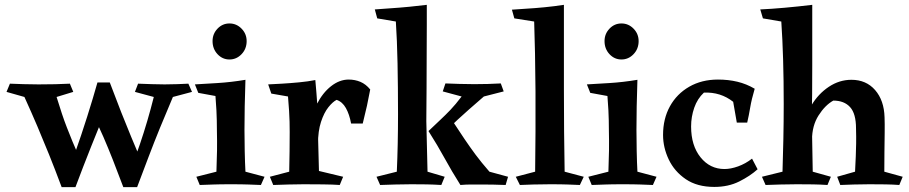

<svg xmlns="http://www.w3.org/2000/svg" viewBox="-20 -765 3760 794"><path d="M269 -419 283 -385 214 -364Q226 -325 236 -295Q246 -265 256.5 -238Q267 -211 279.5 -180.5Q292 -150 310 -109Q310 -99 302 -80Q294 -61 281.5 -40.5Q269 -20 256 -5.5Q243 9 235 9Q207 -66 183 -125.5Q159 -185 135 -241.5Q111 -298 81 -364L7 -385L21 -419Q49 -418 77.5 -417Q106 -416 139 -416Q214 -416 269 -419ZM383 -424H434L428 -333Q392 -247 357.5 -160.5Q323 -74 292 9H235Q262 -53 289 -129Q316 -205 340.5 -282.5Q365 -360 383 -424ZM434 -424Q460 -355 481 -301.5Q502 -248 522.5 -199Q543 -150 567 -93Q568 -83 559.5 -66Q551 -49 538 -32Q525 -15 512 -3Q499 9 490 9Q466 -55 446.5 -104.5Q427 -154 407.5 -199Q388 -244 363 -293ZM759 -419 774 -385 695 -364Q666 -296 641.5 -236Q617 -176 594.5 -116.5Q572 -57 547 9H490Q526 -73 558.5 -168.5Q591 -264 616 -364L538 -385L551 -419Q582 -418 608 -417Q634 -416 661 -416Q693 -416 713 -417Q733 -418 759 -419Z M995 -435Q993 -377 992 -325.5Q991 -274 991 -228Q991 -191 992 -141Q993 -91 995 -55L1074 -34L1059 0Q1033 -1 1007 -2Q981 -3 934 -3Q889 -3 863 -2Q837 -1 806 0L792 -34L875 -55Q877 -104 877.5 -143Q878 -182 877 -226Q877 -249 876.5 -267.5Q876 -286 875 -309Q874 -332 871 -368L800 -381L786 -416Q821 -418 878.5 -421.5Q936 -425 995 -435ZM929 -519Q900 -519 879.5 -541Q859 -563 859 -595Q859 -625 879.5 -646.5Q900 -668 929 -668Q958 -668 979 -646.5Q1000 -625 1000 -595Q1000 -563 979 -541Q958 -519 929 -519Z M1284 -434Q1286 -410 1288.5 -381.5Q1291 -353 1292.5 -328Q1294 -303 1293 -289L1299 -58L1399 -34L1385 0Q1359 -2 1315.5 -2.5Q1272 -3 1236 -3Q1206 -3 1172.5 -2Q1139 -1 1110 0L1096 -34L1176 -55Q1177 -101 1177.5 -139Q1178 -177 1178 -219Q1178 -242 1177.5 -262Q1177 -282 1175.5 -306Q1174 -330 1171 -366L1102 -378L1089 -416Q1112 -417 1146 -419Q1180 -421 1217 -424.5Q1254 -428 1284 -434ZM1422 -436Q1448 -436 1470.5 -426.5Q1493 -417 1511 -395Q1504 -357 1497.5 -327.5Q1491 -298 1480 -254H1432Q1425 -292 1410.5 -318Q1396 -344 1372 -352Q1356 -344 1338 -321.5Q1320 -299 1307.5 -261Q1295 -223 1295 -169L1260 -227Q1266 -286 1290 -333.5Q1314 -381 1349 -408.5Q1384 -436 1422 -436Z M1745 -745Q1745 -720 1745 -665Q1745 -610 1744.5 -540Q1744 -470 1744 -397.5Q1744 -325 1743 -264L1748 -55L1819 -34L1805 0Q1772 -2 1744.5 -2.5Q1717 -3 1681 -3Q1645 -3 1614.5 -2Q1584 -1 1552 0L1537 -34L1621 -55Q1626 -167 1626 -292Q1626 -405 1624 -503Q1622 -601 1617 -676L1540 -689L1530 -726Q1553 -728 1592 -730.5Q1631 -733 1672.5 -737Q1714 -741 1745 -745ZM1752 -223Q1779 -249 1800.5 -269Q1822 -289 1843 -311Q1864 -333 1889 -366L1811 -387L1822 -420Q1851 -419 1879.5 -418Q1908 -417 1941 -417Q1999 -417 2051 -420L2063 -387L1981 -366Q1943 -333 1918.5 -311.5Q1894 -290 1872.5 -270Q1851 -250 1822 -222L1846 -273Q1878 -224 1901 -190Q1924 -156 1947 -125Q1970 -94 2004 -55L2081 -34L2071 0Q2043 -1 2021 -1.5Q1999 -2 1974 -2Q1950 -2 1928.5 -2Q1907 -2 1884 0Q1848 -57 1819 -110Q1790 -163 1752 -223Z M2312 -745Q2312 -575 2312 -396.5Q2312 -218 2315 -55L2394 -34L2378 0Q2353 -1 2327.5 -2Q2302 -3 2255 -3Q2212 -3 2185 -2Q2158 -1 2130 0L2113 -34L2193 -55Q2194 -135 2194.5 -220Q2195 -305 2194.5 -387.5Q2194 -470 2192.5 -544Q2191 -618 2189 -676L2107 -689L2097 -725Q2120 -727 2155.5 -729Q2191 -731 2232 -735Q2273 -739 2312 -745Z M2616 -435Q2614 -377 2613 -325.5Q2612 -274 2612 -228Q2612 -191 2613 -141Q2614 -91 2616 -55L2695 -34L2680 0Q2654 -1 2628 -2Q2602 -3 2555 -3Q2510 -3 2484 -2Q2458 -1 2427 0L2413 -34L2496 -55Q2498 -104 2498.5 -143Q2499 -182 2498 -226Q2498 -249 2497.5 -267.5Q2497 -286 2496 -309Q2495 -332 2492 -368L2421 -381L2407 -416Q2442 -418 2499.5 -421.5Q2557 -425 2616 -435ZM2550 -519Q2521 -519 2500.5 -541Q2480 -563 2480 -595Q2480 -625 2500.5 -646.5Q2521 -668 2550 -668Q2579 -668 2600 -646.5Q2621 -625 2621 -595Q2621 -563 2600 -541Q2579 -519 2550 -519Z M3113 -65Q3082 -37 3037 -14.5Q2992 8 2934 8Q2863 8 2816 -24Q2769 -56 2745.5 -105.5Q2722 -155 2722 -207Q2722 -274 2750.5 -325.5Q2779 -377 2830.5 -406.5Q2882 -436 2949 -436Q2992 -436 3029.5 -427Q3067 -418 3101 -398Q3088 -354 3082.5 -321Q3077 -288 3070 -258H3027L3012 -344Q2960 -385 2891 -382Q2864 -357 2851 -319.5Q2838 -282 2838 -242Q2838 -163 2877 -114.5Q2916 -66 2976 -66Q3002 -66 3032.5 -77Q3063 -88 3090 -109Z M3339 -745Q3339 -686 3339 -621.5Q3339 -557 3339 -494Q3339 -431 3338.5 -376.5Q3338 -322 3337 -282L3341 -55L3416 -34L3402 0Q3372 -2 3342.5 -2.5Q3313 -3 3275 -3Q3239 -3 3207.5 -2Q3176 -1 3146 0L3131 -34L3216 -55Q3218 -117 3219.5 -189Q3221 -261 3221 -335Q3221 -433 3218.5 -518Q3216 -603 3211 -676L3135 -689L3124 -726Q3169 -728 3225 -733Q3281 -738 3339 -745ZM3501 -435Q3562 -435 3599 -392.5Q3636 -350 3638 -280Q3639 -254 3638.5 -216Q3638 -178 3637.5 -136Q3637 -94 3637 -55L3713 -34L3699 0Q3673 -2 3642.5 -2.5Q3612 -3 3575 -3Q3540 -3 3511 -2Q3482 -1 3455 0L3442 -34L3516 -55Q3518 -92 3519 -118.5Q3520 -145 3520.5 -171.5Q3521 -198 3520 -234Q3520 -295 3495.5 -322Q3471 -349 3426 -349Q3392 -330 3365 -287.5Q3338 -245 3338 -186L3303 -230Q3308 -283 3336 -330Q3364 -377 3407.5 -406Q3451 -435 3501 -435Z"/></svg>

Font: Ruwudu SemiBold
Style: Regular
Weight: 600
Designer: Becca Hirsbrunner Spalinger
Foundry: SIL International
Version: Version 3.000